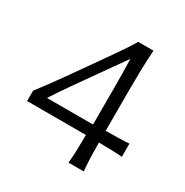

<svg xmlns="http://www.w3.org/2000/svg" viewBox="-166 -861 963 997"><g transform="rotate(30 315.5 -362.0)"><path d="M379.4 0Q383.3 -43.5 384.5 -82.3Q385.7 -121.1 385.7 -169.4H33.2V-231.4Q55.7 -260.3 83 -297.4Q110.4 -334.5 138.2 -373.8Q166 -413.1 189.9 -446.8L283.2 -579.6Q308.6 -615.7 333.5 -652.1Q358.4 -688.5 379.4 -724.1H470.7Q466.3 -658.7 465.1 -595.2Q463.9 -531.7 463.9 -469.2V-239.7Q500 -239.7 538.1 -240.5Q576.2 -241.2 604 -243.7V-164.6Q576.2 -167 538.1 -168Q500 -168.9 463.9 -169.4Q463.9 -121.1 465.3 -82.3Q466.8 -43.5 470.7 0ZM202.6 -364.7Q155.8 -298.8 114.7 -234.9H390.6V-458Q390.6 -500 390.1 -542.2Q389.6 -584.5 388.2 -627Q360.4 -588.9 330.6 -545.9Z"/></g></svg>

Font: Pinar Regular
Style: Regular
Weight: 400
Designer: Amin Abedi
Version: Version 3.000